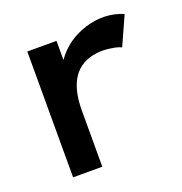

<svg xmlns="http://www.w3.org/2000/svg" viewBox="-85 -483 530 558"><g transform="rotate(-20 180.5 -204.0)"><path d="M140.1 -330.1Q175.3 -380.4 236.3 -399.2Q297.4 -418 353 -395L313 -306.2Q309.6 -307.6 303.2 -310.1Q296.9 -312.5 277.3 -315.2Q257.8 -317.9 238.8 -315.9Q140.1 -304.2 140.1 -173.8V0H49.8V-389.2H140.1Z"/></g></svg>

Font: Neutral Grotesk
Style: Regular
Weight: 400
Designer: Nawras Khrais
Foundry: Nawras Khrais
Version: Version 1.000;PS 001.000;hotconv 1.0.88;makeotf.lib2.5.64775